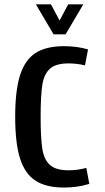

<svg xmlns="http://www.w3.org/2000/svg" viewBox="-20 -841 478 870"><path d="M48.8 -311.5Q48.8 -430.7 70.8 -500Q92.8 -569.3 140.6 -600.6Q188.5 -631.8 270.5 -631.8Q328.1 -631.8 378.9 -617.2L365.2 -544.9Q327.1 -553.7 290 -553.7Q233.4 -553.7 206.5 -529.8Q179.7 -505.9 171.9 -457Q164.1 -408.2 164.1 -311.5Q164.1 -214.8 171.9 -166Q179.7 -117.2 206.5 -93.3Q233.4 -69.3 291 -69.3Q331.1 -69.3 371.1 -80.1L384.8 -7.8Q332 8.8 270.5 8.8Q188.5 8.8 140.6 -22.5Q92.8 -53.7 70.8 -123Q48.8 -192.4 48.8 -311.5ZM289.1 -821.3H357.4L277.3 -685.5H222.7L142.6 -821.3H210.9L250 -748Z"/></svg>

Font: Sudo
Style: Bold
Weight: 700
Monospace: yes
Designer: Jens Kutilek
Foundry: Jens Kutilek
Version: Version 0.040